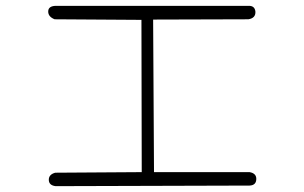

<svg xmlns="http://www.w3.org/2000/svg" viewBox="-20 -672 1040 657"><path d="M834 -83Q857 -79 857 -60Q857 -38 834 -37L170 -35Q147 -38 147 -57Q147 -75 169 -81L465 -83L464 -604L167 -606Q144 -615 145 -634Q146 -651 170 -652H830Q852 -653 854 -632Q855 -610 830 -606L504 -605L507 -83Z"/></svg>

Font: Yomogi
Style: Regular
Weight: 400
Designer: satsuyako
Foundry: satsuyako
Version: Version 3.100